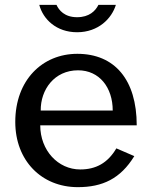

<svg xmlns="http://www.w3.org/2000/svg" viewBox="-20 -762 622 792"><path d="M146 -245H544C544 -433 453 -540 299 -540C155 -540 43 -432 43 -259C43 -100 151 10 301 10C403 10 477 -25 534 -118L460 -150C424 -89 375 -63 311 -63C219 -63 146 -142 146 -245ZM445 -306H148C147 -392 204 -472 302 -472C390 -472 445 -401 445 -306ZM458 -742H386C374 -717 348 -691 298 -691C246 -691 223 -720 213 -742H142C158 -682 213 -629 298 -629C386 -629 441 -686 458 -742Z"/></svg>

Font: Bisquit Text
Style: Regular
Weight: 400
Version: Version 1.004;Glyphs 3.2.3 (3260)